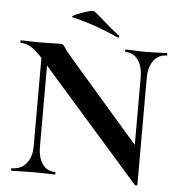

<svg xmlns="http://www.w3.org/2000/svg" viewBox="-56 -847 846 918"><g transform="rotate(5 367.5 -388.0)"><path d="M127 -127V-602L157 -600V-127Q157 -74 179 -43Q201 -12 240 -12Q242 -12 242 -6Q242 0 240 0Q218 0 194.5 -1Q171 -2 143 -2Q113 -2 84.5 -1Q56 0 32 0Q29 0 29 -6Q29 -12 32 -12Q76 -12 101.5 -43Q127 -74 127 -127ZM637 15Q637 18 632.5 18.5Q628 19 626 18L133 -543Q97 -584 72 -598.5Q47 -613 22 -613Q20 -613 20 -619Q20 -625 22 -625Q42 -625 63 -624Q84 -623 102 -623Q138 -623 167 -624Q196 -625 212 -625Q225 -625 231.5 -613.5Q238 -602 262 -573L629 -150ZM637 -497V15L608 -15V-497Q608 -550 586 -581.5Q564 -613 525 -613Q523 -613 523 -619Q523 -625 525 -625Q547 -625 570.5 -623.5Q594 -622 622 -622Q649 -622 675 -623.5Q701 -625 723 -625Q725 -625 725 -619Q725 -613 723 -613Q683 -613 660 -581.5Q637 -550 637 -497ZM482 -679Q431 -702 378.5 -721Q326 -740 260 -756Q250 -758 262.5 -765Q275 -772 296.5 -780Q318 -788 337.5 -792.5Q357 -797 361 -793Q391 -769 421 -742Q451 -715 486 -689Q490 -688 488.5 -682.5Q487 -677 482 -679Z"/></g></svg>

Font: Cormorant Light
Style: Bold
Weight: 700
Version: Version 4.000